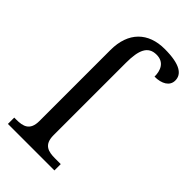

<svg xmlns="http://www.w3.org/2000/svg" viewBox="-238 -836 902 902"><g transform="rotate(45 212.5 -385.0)"><path d="M13 0H322V-42H284C239 -42 202 -51 202 -114V-595C202 -679 220 -724 277 -724C328 -724 343 -684 343 -644C391 -644 425 -664 425 -700C425 -741 389 -770 285 -770C176 -770 108 -705 108 -586V-114C108 -51 71 -42 26 -42H13Z"/></g></svg>

Font: Noto Serif Thai
Style: Regular
Weight: 400
Designer: Monotype Design Team
Foundry: Monotype Imaging Inc.
Version: Version 1.901